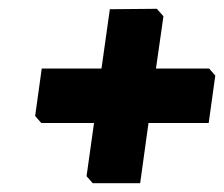

<svg xmlns="http://www.w3.org/2000/svg" viewBox="-20 -588 510 437"><path d="M352 -551 335 -432H456L470 -416L455 -308H318L299 -171H191L177 -187L194 -308H74L60 -324L75 -432H211L230 -567L337 -568Z"/></svg>

Font: Chau Philomene One
Style: Italic
Weight: 400
Designer: Vicente Lamonaca
Foundry: TipoType
Version: Version 1.001